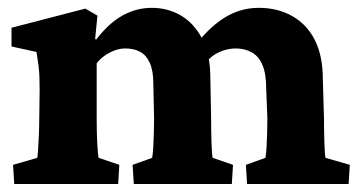

<svg xmlns="http://www.w3.org/2000/svg" viewBox="-20 -460 902 480"><path d="M15.6 0 12.7 -47.9 73.2 -65.4Q74.2 -69.3 75.2 -85Q76.2 -100.6 77.1 -121.1Q78.1 -141.6 78.1 -161.1L79.1 -234.4Q79.1 -252 78.6 -266.6Q78.1 -281.2 76.2 -296.4Q74.2 -311.5 71.3 -330.1L8.8 -343.8V-390.6L193.4 -438.5L223.6 -420.9L217.8 -362.3L220.7 -361.3Q252 -402.3 286.6 -421.4Q321.3 -440.4 359.4 -440.4Q399.4 -440.4 432.1 -421.4Q464.8 -402.3 485.4 -363.3Q505.9 -324.2 505.9 -263.7L507.8 -163.1Q507.8 -131.8 508.8 -102.1Q509.8 -72.3 511.7 -65.4L562.5 -47.9L559.6 0H314.5L311.5 -47.9L360.4 -65.4Q362.3 -76.2 363.3 -93.8Q364.3 -111.3 364.7 -130.9Q365.2 -150.4 365.2 -164.1L363.3 -251Q363.3 -283.2 354.5 -302.7Q345.7 -322.3 330.1 -330.6Q314.5 -338.9 293 -338.9Q274.4 -338.9 254.4 -328.6Q234.4 -318.4 221.7 -301.8V-159.2Q221.7 -131.8 223.1 -102.5Q224.6 -73.2 226.6 -65.4L278.3 -47.9L275.4 0ZM597.7 0 594.7 -47.9 643.6 -65.4Q645.5 -76.2 646.5 -93.8Q647.5 -111.3 647.9 -130.9Q648.4 -150.4 648.4 -164.1L645.5 -238.3Q645.5 -275.4 636.2 -297.4Q627 -319.3 609.4 -329.1Q591.8 -338.9 569.3 -338.9Q548.8 -338.9 528.8 -330.1Q508.8 -321.3 497.1 -305.7L463.9 -340.8Q500 -389.6 540 -415Q580.1 -440.4 627 -440.4Q673.8 -440.4 710.4 -419.9Q747.1 -399.4 767.1 -359.9Q787.1 -320.3 787.1 -261.7L790 -163.1Q790 -131.8 791 -102.1Q792 -72.3 793.9 -65.4L854.5 -47.9L851.6 0Z"/></svg>

Font: Crimson Pro ExtraBold
Style: Regular
Weight: 800
Designer: Jacques Le Bailly
Foundry: Baron von Fonthausen
Version: Version 1.003